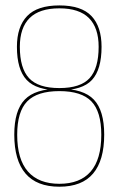

<svg xmlns="http://www.w3.org/2000/svg" viewBox="-20 -700 456 726"><path d="M204.5 6Q290 6 332 -43.8Q374 -93.5 374 -191Q374 -282 335 -323.2Q296 -364.5 204.5 -364.5Q113 -364.5 73.5 -323.2Q34 -282 34 -191Q34 -93.5 76.5 -43.8Q119 6 204.5 6ZM204.5 -5Q126.5 -5 85.8 -51.2Q45 -97.5 45 -190.5Q45 -278 83 -316.8Q121 -355.5 204.5 -355.5Q288 -355.5 325.5 -316.8Q363 -278 363 -190.5Q363 -97.5 322.8 -51.2Q282.5 -5 204.5 -5ZM204.5 -358.5Q291.5 -358.5 327.8 -397.8Q364 -437 364 -523Q364 -599 326 -639.2Q288 -679.5 204.5 -679.5Q121 -679.5 82.5 -639.2Q44 -599 44 -523Q44 -437 80.8 -397.8Q117.5 -358.5 204.5 -358.5ZM204.5 -367Q124.5 -367 89.8 -404.5Q55 -442 55 -523Q55 -595 92 -631.8Q129 -668.5 204.5 -668.5Q279.5 -668.5 316.2 -631.8Q353 -595 353 -523Q353 -442 318.8 -404.5Q284.5 -367 204.5 -367Z"/></svg>

Font: Anybody UltraCondensed Thin Thin
Style: Regular
Weight: 250
Version: Version 1.111